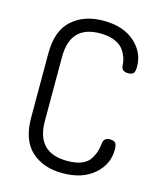

<svg xmlns="http://www.w3.org/2000/svg" viewBox="-111 -811 745 896"><g transform="rotate(15 261.5 -362.5)"><path d="M68 -208V-518Q68 -627 126.5 -679Q185 -731 278 -731Q373 -731 428.5 -682.5Q484 -634 484 -564Q484 -540 476.5 -532Q469 -524 451 -524Q420 -524 418 -549Q417 -564 414 -578Q411 -592 402 -609.5Q393 -627 378.5 -640Q364 -653 338 -661.5Q312 -670 278 -670Q134 -670 134 -518V-208Q134 -55 282 -55Q324 -55 352 -66.5Q380 -78 393 -100Q406 -122 410.5 -137.5Q415 -153 418 -178Q421 -204 451 -204Q469 -204 476.5 -195.5Q484 -187 484 -163Q484 -92 427.5 -43Q371 6 275 6Q183 6 125.5 -46Q68 -98 68 -208Z"/></g></svg>

Font: Terminal Dosis
Style: Regular
Weight: 400
Designer: Edgar Tolentino, Pablo Impallari, Igino Marini
Foundry: Edgar Tolentino, Pablo Impallari, Igino Marini
Version: Version 1.007